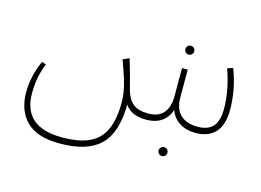

<svg xmlns="http://www.w3.org/2000/svg" viewBox="-91 -600 1363 1003"><g transform="rotate(15 590.5 -98.5)"><path d="M1112 -162Q1112 -81 1074.5 -40.5Q1037 0 968 0Q916 0 880 -23.5Q844 -47 830 -88Q818 -47 785 -23.5Q752 0 700 0Q619 0 586 -51Q585 101 515.5 169Q446 237 297 237Q174 237 116.5 179.5Q59 122 59 23Q59 -63 98 -151L121 -144Q105 -103 97.5 -64.5Q90 -26 90 20Q90 203 300 203Q394 203 449.5 176Q505 149 530 92.5Q555 36 555 -55Q555 -100 542 -149Q529 -198 501 -273L535 -288Q559 -211 579 -130Q592 -81 620 -57.5Q648 -34 703 -34Q758 -34 785.5 -65.5Q813 -97 813 -157V-309H844V-158Q844 -97 877 -65.5Q910 -34 970 -34Q1026 -34 1053 -64.5Q1080 -95 1080 -159Q1080 -258 1041 -369L1071 -379Q1112 -273 1112 -162ZM806 138Q806 128 813 121Q820 114 830 114Q840 114 847 121Q854 128 854 138Q854 148 847 155Q840 162 830 162Q820 162 813 155Q806 148 806 138ZM804 -410Q804 -420 811 -427Q818 -434 828 -434Q838 -434 845 -427Q852 -420 852 -410Q852 -400 845 -393Q838 -386 828 -386Q818 -386 811 -393Q804 -400 804 -410Z"/></g></svg>

Font: FiraGO UltraLight
Style: Regular
Weight: 200
Designer: bBox Type
Foundry: bBox Type GmbH
Version: Version 1.001